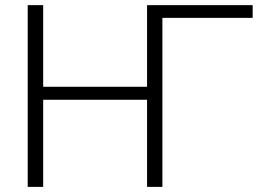

<svg xmlns="http://www.w3.org/2000/svg" viewBox="-20 -731 1047 751"><path d="M148.9 -391.6H555.2V-710.9H968.3V-661.1H615.2V0H555.2V-340.8H148.9V0H88.4V-710.9H148.9Z"/></svg>

Font: RobotoInd Light
Style: Regular
Weight: 300
Designer: Google
Version: Version 2.001151; 2014